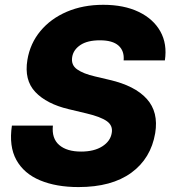

<svg xmlns="http://www.w3.org/2000/svg" viewBox="-20 -757 700 787"><path d="M301.8 9.8Q210.4 9.8 144.3 -17.8Q78.1 -45.4 47.1 -101.3Q16.1 -157.2 28.8 -242.2H196.8Q191.4 -189.5 222.7 -162.6Q253.9 -135.7 312.5 -135.7Q365.7 -135.7 399.2 -157Q432.6 -178.2 438 -211.9Q443.4 -242.2 418 -260.3Q392.6 -278.3 335 -292L261.2 -309.6Q170.9 -331.1 124.8 -379.9Q78.6 -428.7 92.3 -511.7Q103.5 -579.1 145.8 -629.9Q188 -680.7 254.2 -709Q320.3 -737.3 403.3 -737.3Q487.8 -737.3 548.1 -708.5Q608.4 -679.7 637.2 -628.4Q666 -577.1 655.8 -509.3H486.8Q490.2 -548.3 465.8 -570.1Q441.4 -591.8 389.6 -591.8Q338.4 -591.8 309.6 -572.5Q280.8 -553.2 275.9 -523.4Q270.5 -490.7 296.1 -472.7Q321.8 -454.6 369.1 -443.8L428.7 -429.7Q532.7 -405.8 581.5 -351.8Q630.4 -297.9 616.2 -211.4Q598.6 -107.4 518.1 -48.8Q437.5 9.8 301.8 9.8Z"/></svg>

Font: Inter Extra Bold
Style: Italic
Weight: 800
Italic angle: -9.39999°
Designer: Rasmus Andersson
Foundry: rsms
Version: Version 4.000;git-3c8e0fc